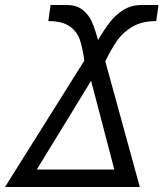

<svg xmlns="http://www.w3.org/2000/svg" viewBox="-37 -745 657 765"><path d="M155.5 -661 164.5 -725H228.5Q268 -725 292.2 -705.8Q316.5 -686.5 329.2 -657.8Q342 -629 353.5 -585.5Q379.5 -629.5 402.8 -659Q426 -688.5 456.8 -706.8Q487.5 -725 527 -725H594.5L585.5 -661Q529 -661 491 -638.8Q453 -616.5 430.2 -584Q407.5 -551.5 382.5 -501L520 0H-17L299 -503.5Q292 -554.5 281.2 -586.5Q270.5 -618.5 241 -639.8Q211.5 -661 155.5 -661ZM418.5 -69.5 326 -423 109.5 -69.5Z"/></svg>

Font: JuliaMono Light
Style: Italic
Weight: 300
Italic angle: -9°
Monospace: yes
Designer: cormullion
Foundry: corm
Version: Version 0.054; ttfautohint (v1.8.4)